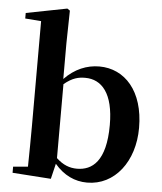

<svg xmlns="http://www.w3.org/2000/svg" viewBox="-57 -868 786 934"><g transform="rotate(5 336.0 -401.5)"><path d="M403 16C538 16 632 -107 632 -271C632 -451 538 -552 414 -552C353 -552 294 -528 244 -476V-651L247 -810L234 -819L34 -780V-753L112 -747V-235C112 -179 111 -94 110 -36L38 -30V0L226 13L244 -62C289 -9 343 16 403 16ZM247 -451C288 -485 318 -491 350 -491C431 -491 489 -427 489 -273C489 -95 422 -47 348 -47C312 -47 280 -59 247 -90Z"/></g></svg>

Font: Noto Serif CJK HK
Style: Bold
Weight: 700
Designer: Ryoko NISHIZUKA 西塚涼子 (kana & ideographs); Frank Grießhammer (Latin, Greek & Cyrillic); Wenlong ZHANG 张文龙 (bopomofo); San
Foundry: Adobe
Version: Version 2.001;hotconv 1.1.0;makeotfexe 2.6.0